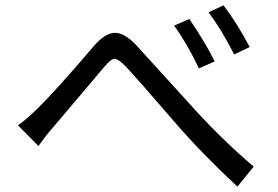

<svg xmlns="http://www.w3.org/2000/svg" viewBox="-20 -731 1040 719"><path d="M689 -660Q749 -572 784 -501L725 -475Q679 -571 632 -635ZM817 -711Q868 -644 915 -555L857 -527Q811 -618 761 -685ZM47 -262Q73 -278 121 -325Q194 -397 330 -557Q372 -606 408 -608Q445 -610 491 -561Q519 -531 581 -462L682 -351Q803 -215 930 -107L869 -32Q728 -164 634 -274Q490 -441 450 -483Q422 -511 409 -511Q395 -510 370 -480L183 -259Q158 -232 124 -184Z"/></svg>

Font: 思源黑体R
Style: Regular
Weight: 400
Designer: Ryoko NISHIZUKA  (kana & ideographs); Paul D. Hunt (Latin, Greek & Cyrillic); Wenlong ZHANG  (bopomofo); Sandoll Communi
Foundry: Adobe Systems Incorporated
Version: Version 1.00 June 24, 2014, initial release